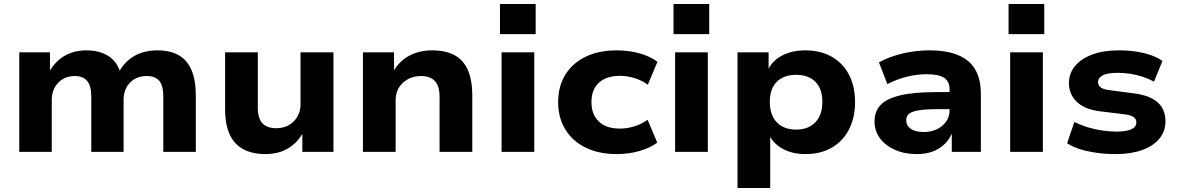

<svg xmlns="http://www.w3.org/2000/svg" viewBox="-20 -757 5866 957"><path d="M76 0V-496H229V-397H224Q243 -431 270 -455.5Q297 -480 332.5 -493Q368 -506 411 -506Q474 -506 517.5 -479.5Q561 -453 579 -399H574Q599 -448 648 -477Q697 -506 764 -506Q827 -506 869.5 -482.5Q912 -459 934 -409Q956 -359 956 -280V0H794V-275Q794 -330 774 -354Q754 -378 711 -378Q676 -378 650 -362.5Q624 -347 610 -320.5Q596 -294 596 -260V0H435V-275Q435 -330 414 -354Q393 -378 352 -378Q317 -378 291.5 -362Q266 -346 252 -319.5Q238 -293 238 -260V0Z M1303 11Q1238 11 1193 -13Q1148 -37 1125 -86.5Q1102 -136 1102 -214V-496H1265V-219Q1265 -184 1275.5 -161.5Q1286 -139 1306.5 -128.5Q1327 -118 1357 -118Q1393 -118 1420 -133.5Q1447 -149 1462.5 -176Q1478 -203 1478 -235V-496H1642V0H1487V-99H1492Q1464 -46 1416 -17.5Q1368 11 1303 11Z M1789 0V-496H1944V-398H1939Q1968 -451 2018.5 -478.5Q2069 -506 2134 -506Q2200 -506 2244.5 -482.5Q2289 -459 2311.5 -409Q2334 -359 2334 -280V0H2171V-274Q2171 -311 2160.5 -333.5Q2150 -356 2129.5 -367Q2109 -378 2078 -378Q2041 -378 2012.5 -362Q1984 -346 1968 -319.5Q1952 -293 1952 -259V0Z M2472 -587V-737H2650V-587ZM2480 0V-496H2643V0Z M3054 11Q2965 11 2899.5 -21Q2834 -53 2798 -111.5Q2762 -170 2762 -248Q2762 -327 2798 -385Q2834 -443 2899.5 -474.5Q2965 -506 3054 -506Q3114 -506 3168 -491Q3222 -476 3257 -449L3209 -335Q3180 -356 3143.5 -367.5Q3107 -379 3070 -379Q3002 -379 2965 -344.5Q2928 -310 2928 -248Q2928 -186 2965 -151Q3002 -116 3070 -116Q3106 -116 3142.5 -127.5Q3179 -139 3208 -160L3256 -46Q3221 -20 3167.5 -4.5Q3114 11 3054 11Z M3337 -587V-737H3515V-587ZM3345 0V-496H3508V0Z M3656 180V-496H3811V-402H3805Q3826 -452 3876 -479Q3926 -506 3994 -506Q4070 -506 4126 -474Q4182 -442 4212 -384Q4242 -326 4242 -248Q4242 -172 4212.5 -113.5Q4183 -55 4127.5 -22Q4072 11 3995 11Q3928 11 3880 -16Q3832 -43 3812 -88H3819V180ZM3948 -111Q4009 -111 4044 -147.5Q4079 -184 4079 -249Q4079 -314 4044.5 -349Q4010 -384 3948 -384Q3886 -384 3851.5 -349Q3817 -314 3817 -249Q3817 -184 3852 -147.5Q3887 -111 3948 -111Z M4549 11Q4488 11 4440 -10.5Q4392 -32 4365.5 -68.5Q4339 -105 4339 -152Q4339 -202 4369.5 -234Q4400 -266 4468 -282Q4536 -298 4650 -298H4732V-213H4655Q4611 -213 4580.5 -210Q4550 -207 4531.5 -200.5Q4513 -194 4505 -183.5Q4497 -173 4497 -157Q4497 -131 4519.5 -115Q4542 -99 4584 -99Q4620 -99 4649 -112.5Q4678 -126 4695.5 -150.5Q4713 -175 4713 -206V-311Q4713 -352 4685.5 -369.5Q4658 -387 4599 -387Q4551 -387 4501.5 -375Q4452 -363 4403 -338L4361 -446Q4395 -465 4436.5 -478.5Q4478 -492 4523.5 -499Q4569 -506 4613 -506Q4697 -506 4754 -483Q4811 -460 4840 -412Q4869 -364 4869 -288V0H4724V-102H4728Q4716 -67 4691.5 -42Q4667 -17 4632 -3Q4597 11 4549 11Z M5007 -587V-737H5185V-587ZM5015 0V-496H5178V0Z M5541 11Q5491 11 5445.5 4.5Q5400 -2 5363 -13.5Q5326 -25 5299 -43L5335 -149Q5365 -134 5400.5 -123Q5436 -112 5473.5 -106.5Q5511 -101 5545 -101Q5593 -101 5618.5 -112.5Q5644 -124 5644 -147Q5644 -164 5630.5 -173.5Q5617 -183 5587 -187L5457 -203Q5384 -213 5346 -250.5Q5308 -288 5308 -342Q5308 -391 5338 -427.5Q5368 -464 5423.5 -485Q5479 -506 5557 -506Q5602 -506 5642.5 -500Q5683 -494 5717 -482Q5751 -470 5774 -453L5732 -350Q5707 -364 5677 -374Q5647 -384 5615 -389Q5583 -394 5552 -394Q5500 -394 5476.5 -381.5Q5453 -369 5453 -348Q5453 -332 5465.5 -322Q5478 -312 5508 -308L5636 -291Q5712 -281 5750.5 -246.5Q5789 -212 5789 -153Q5789 -102 5758.5 -65.5Q5728 -29 5672.5 -9Q5617 11 5541 11Z"/></svg>

Font: Nunito Sans 10pt SemiExpanded ExtraBold
Style: Regular
Weight: 800
Width: 6
Designer: Vernon Adams
Foundry: Vernon Adams
Version: Version 3.101;gftools[0.9.27]